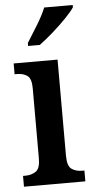

<svg xmlns="http://www.w3.org/2000/svg" viewBox="-54 -799 406 832"><g transform="rotate(-5 148.5 -383.0)"><path d="M16 0V-47H26Q53 -47 72 -60Q91 -73 91 -116V-422Q91 -464 73 -476.5Q55 -489 29 -489H18V-536H209V-118Q209 -73 227.5 -60Q246 -47 273 -47H283V0ZM87 -619Q108 -652 132.5 -692Q157 -732 171 -766H295V-756Q284 -739 257 -711Q230 -683 197.5 -654.5Q165 -626 138 -606H87Z"/></g></svg>

Font: Noto Serif Thai Condensed SemiBold
Style: Regular
Weight: 600
Width: 3
Designer: Monotype Design Team
Foundry: Monotype Imaging Inc.
Version: Version 2.002; ttfautohint (v1.8.4.7-5d5b)